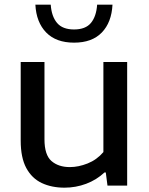

<svg xmlns="http://www.w3.org/2000/svg" viewBox="-20 -816 656 844"><path d="M263.5 9Q207 9 163.5 -11.5Q120 -32 95.5 -77.5Q71 -123 71 -198V-543.5H175.5V-203.5Q175.5 -135 206.2 -108.2Q237 -81.5 287 -81.5Q325 -81.5 365.2 -97.5Q405.5 -113.5 434.5 -147.5V-543.5H539V0H452.5L445 -58H439.5Q404 -25 358.5 -8Q313 9 263.5 9ZM305.5 -628.5Q226.5 -628.5 183 -673.2Q139.5 -718 135.5 -795.5H203Q206.5 -744 230.8 -715.2Q255 -686.5 305.5 -686.5Q356 -686.5 379.8 -715.2Q403.5 -744 407 -795.5H474.5Q470.5 -717.5 427.5 -673Q384.5 -628.5 305.5 -628.5Z"/></svg>

Font: Encode Sans Semi Expanded Medium
Style: Regular
Weight: 500
Width: 6
Designer: Multiple Designers
Foundry: Impallari Type
Version: Version 3.000; ttfautohint (v1.8.3) -l 8 -r 50 -G 200 -x 14 